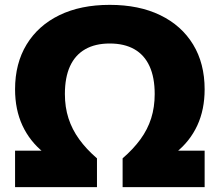

<svg xmlns="http://www.w3.org/2000/svg" viewBox="-20 -770 904 790"><path d="M42 0V-150H257.5L298 -70.5Q217 -96.5 159.8 -142.5Q102.5 -188.5 72.2 -253.8Q42 -319 42 -402.5Q42 -509 89.5 -587Q137 -665 224.2 -707.5Q311.5 -750 431.5 -750Q552 -750 639.5 -707.5Q727 -665 774.5 -587Q822 -509 822 -402.5Q822 -319 791.8 -253.8Q761.5 -188.5 704 -142.5Q646.5 -96.5 565.5 -70.5L606 -150H822V0H484.5V-118.5Q528.5 -156.5 558 -197Q587.5 -237.5 602 -283.2Q616.5 -329 616.5 -383Q616.5 -451.5 595.2 -497.8Q574 -544 532.8 -567.5Q491.5 -591 431.5 -591Q372 -591 330.8 -567.5Q289.5 -544 268.2 -497.8Q247 -451.5 247 -383Q247 -329 261.8 -283.2Q276.5 -237.5 305.8 -197Q335 -156.5 379 -118.5V0Z"/></svg>

Font: Encode Sans SemiExpanded ExtraBold
Style: Regular
Weight: 800
Width: 6
Designer: Multiple Designers
Foundry: Impallari Type
Version: Version 3.002